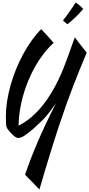

<svg xmlns="http://www.w3.org/2000/svg" viewBox="-20 -990 697 1500"><path d="M288.1 490.2Q272.5 474.6 259 460.4Q245.6 446.3 232.4 432.6Q219.2 418.9 205.3 404.8Q191.4 390.6 175.8 375Q196.3 314.5 219.7 253.2Q243.2 191.9 272 124.5Q300.8 57.1 336.4 -18.6Q372.1 -94.2 417.5 -184.1Q395 -150.9 375.7 -126Q356.4 -101.1 342.3 -84Q325.7 -64.5 311 -49.8Q273.9 -14.2 244.9 11.7Q215.8 37.6 193.1 54.4Q170.4 71.3 153.3 79.6Q136.2 87.9 123 87.9Q112.8 87.9 101.3 80.8Q89.8 73.7 78.9 63.2Q67.9 52.7 58.1 41Q48.3 29.3 41 20Q28.8 4.4 27.3 -20.5Q25.9 -45.4 25.9 -82Q25.9 -138.2 35.4 -199.7Q44.9 -261.2 62.5 -323.5Q80.1 -385.7 105 -447.5Q129.9 -509.3 160.6 -566.2Q191.4 -623 227.1 -672.9Q262.7 -722.7 301.8 -762.2Q312 -751.5 325.2 -737.5Q338.4 -723.6 351.8 -709Q365.2 -694.3 377.7 -679.9Q390.1 -665.5 398.9 -654.8Q357.4 -617.2 321 -570.1Q284.7 -522.9 254.4 -469.5Q224.1 -416 200.2 -358.2Q176.3 -300.3 159.9 -241Q143.6 -181.6 134.5 -122.6Q125.5 -63.5 125 -8.3Q179.2 -35.6 224.6 -74.7Q270 -113.8 307.9 -159.9Q345.7 -206.1 376.7 -256.8Q407.7 -307.6 432.9 -359.4Q458 -411.1 477.8 -461.4Q497.6 -511.7 513.7 -556.2Q529.8 -600.6 542.2 -637.2Q554.7 -673.8 564.9 -698.2Q569.8 -690.9 578.1 -680.2Q586.4 -669.4 595.9 -657Q605.5 -644.5 615.5 -631.8Q625.5 -619.1 634 -608.2Q642.6 -597.2 648.9 -589.1Q655.3 -581.1 657.2 -578.1Q631.3 -516.6 606.2 -455.3Q581.1 -394 554.7 -325.9Q528.3 -257.8 500 -178.7Q471.7 -99.6 439.2 -1.5Q406.7 96.7 369.4 217.8Q332 338.9 288.1 490.2ZM630.4 -920.9Q603 -887.2 571.3 -856.9Q539.6 -826.7 507.3 -800.8Q504.9 -802.2 499.8 -806.2Q494.6 -810.1 489.3 -814.9Q483.9 -819.8 479 -824Q474.1 -828.1 472.2 -830.6Q484.4 -845.7 499.5 -866.2Q514.6 -886.7 528.8 -907Q543 -927.2 554.2 -944.1Q565.4 -960.9 570.3 -969.7Q580.6 -964.8 590.1 -957.3Q599.6 -949.7 607.7 -942.4Q615.7 -935.1 621.6 -929Q627.4 -922.9 630.4 -920.9Z"/></svg>

Font: Yesteryear
Style: Regular
Weight: 400
Designer: Astigmatic (AOETI)
Foundry: Astigmatic (AOETI)
Version: Version 1.000